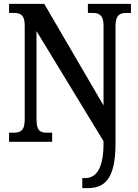

<svg xmlns="http://www.w3.org/2000/svg" viewBox="-20 -734 715 994"><path d="M406 240H434C528 240 578 184 578 7V-599C578 -656 601 -667 634 -667H658V-714H435V-667H460C491 -667 516 -657 516 -603V-188L209 -714H27V-667H52C83 -667 108 -659 108 -603V-115C108 -55 84 -47 48 -47H27V0H250V-47H224C190 -47 169 -55 169 -115V-573L516 -3V9C516 141 476 188 421 188H406Z"/></svg>

Font: Noto Serif Armenian Condensed SemiBold
Style: Regular
Weight: 600
Width: 3
Designer: Monotype Design Team
Foundry: Monotype Imaging Inc.
Version: Version 2.008